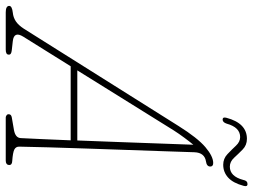

<svg xmlns="http://www.w3.org/2000/svg" viewBox="-166 -736 861 652"><g transform="rotate(90 264.0 -410.5)"><path d="M63 -59.5Q43.5 -28 78 -24L109 -20.5Q125 -19 124 -10Q124 0 107 0H-19.5Q-41.5 0 -41.5 -12Q-41 -21.5 -18.5 -24Q-2.5 -25.5 10.8 -34.2Q24 -43 36 -61.5L366.5 -587Q407 -651.5 438.2 -678Q469.5 -704.5 492 -704.5Q504 -704.5 504 -694.5Q504 -682.5 487 -680Q457 -675.5 455.5 -641Q454 -597 452 -536Q450 -475 447.5 -406.5Q445 -338 442.8 -270.2Q440.5 -202.5 438.8 -144.2Q437 -86 436.5 -46.5Q436 -34.5 446.2 -29.2Q456.5 -24 485.5 -22Q499 -21.5 499 -11.5Q498 0 484 0H337.5Q334 0 330 -2.8Q326 -5.5 326.5 -10.5Q326.5 -18.5 337 -20.5L380.5 -28Q407 -33 407.5 -51.5Q409 -81.5 411 -125.2Q413 -169 415 -220.5H163.5ZM381 -570 177.5 -243H415.5Q418 -310.5 420.8 -382.8Q423.5 -455 425.8 -521.2Q428 -587.5 430 -637Q419.5 -624.5 406 -606.2Q392.5 -588 381 -570ZM498 -738.5Q477 -738.5 461.8 -753Q446.5 -767.5 433.2 -781.8Q420 -796 404 -796Q371 -796 358.5 -750.5Q354 -736.5 344.5 -736.5Q335 -736.5 338.5 -749.5Q357 -819 410 -819Q431.5 -819 446.2 -804.5Q461 -790 474.2 -775.5Q487.5 -761 504.5 -761Q537.5 -761 549.5 -806.5Q552 -821 563.5 -821Q573.5 -821 569.5 -807.5Q560 -772 541.5 -755.2Q523 -738.5 498 -738.5Z"/></g></svg>

Font: Fraunces144ptSuperSoftThinItalic
Style: Italic
Weight: 100
Italic angle: -16°
Version: Version 1.000;[0bf87f6ff]